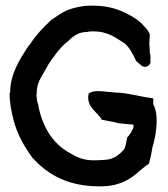

<svg xmlns="http://www.w3.org/2000/svg" viewBox="-20 -654 593 679"><path d="M14 -322C14 -290 21 -257 27 -233C41 -177 68 -132 97 -93H98C150 -35 224 5 330 5H342C363 4 383 2 401 -5C448 -19 473 -53 505 -74L507 -76C512 -94 516 -112 519 -132C527 -160 534 -191 534 -228C534 -250 531 -269 522 -285V-306C482 -311 447 -322 404 -326H403C389 -326 370 -329 353 -330C333 -332 311 -335 293 -323V-320C284 -273 331 -254 339 -231C360 -226 381 -224 400 -218H401L440 -214C442 -214 453 -214 452 -213V-204C450 -195 439 -177 430 -168L425 -144C424 -138 422 -134 420 -128C405 -109 384 -91 354 -89C340 -88 327 -87 312 -87C274 -87 252 -98 225 -114C168 -145 129 -206 115 -283V-285C112 -290 110 -304 109 -315V-318C110 -322 110 -325 110 -328C110 -367 135 -394 151 -426C170 -454 190 -483 215 -504H216C233 -521 254 -541 287 -541H289C293 -542 297 -543 302 -543H312C360 -543 389 -521 420 -501C439 -486 449 -463 462 -438C469 -432 476 -425 483 -420H484C498 -412 515 -425 512 -440V-460C510 -462 510 -465 510 -467C510 -478 509 -488 508 -499L510 -533L509 -534C505 -544 499 -552 489 -562C475 -579 454 -593 432 -604C402 -620 363 -634 310 -634H300C271 -634 241 -627 218 -618C201 -611 178 -595 165 -586H164C156 -578 149 -572 140 -563C120 -543 102 -522 85 -496C81 -493 79 -489 77 -486C50 -444 16 -392 16 -328C16 -326 15 -325 14 -324Z"/></svg>

Font: SolarCharger
Style: 750
Weight: 700
Designer: Mew Too
Foundry: Cannot Into Space Fonts/KineticPlasma Fonts
Version: Version 1.100